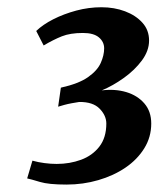

<svg xmlns="http://www.w3.org/2000/svg" viewBox="-20 -922 438 530"><path d="M163.5 -412.5Q114 -412.5 90.2 -419.8Q66.5 -427 55 -429.5L69.5 -478.5Q85.5 -474 102.8 -471.8Q120 -469.5 136.5 -469.5Q172.5 -469.5 203.8 -481Q235 -492.5 254.2 -517.2Q273.5 -542 273.5 -581Q273.5 -603 255 -622Q236.5 -641 198.5 -640.5Q188.5 -639 177.8 -637Q167 -635 157.8 -632.5Q148.5 -630 140.5 -627.5L148 -680Q197.5 -691 223.2 -709.2Q249 -727.5 258.2 -748.5Q267.5 -769.5 267.5 -788.5Q267.5 -806.5 253 -818.8Q238.5 -831 209 -831Q174 -831 150.8 -821.8Q127.5 -812.5 100.5 -796.5L80 -836.5Q98 -854 127 -868.8Q156 -883.5 190.5 -892.8Q225 -902 260 -902Q295.5 -902 325.2 -890.8Q355 -879.5 373.2 -859.2Q391.5 -839 391.5 -810Q391.5 -782 371.8 -755.2Q352 -728.5 322 -707Q292 -685.5 261 -672.5Q297.5 -677 328.5 -667.8Q359.5 -658.5 378.5 -636.5Q397.5 -614.5 397.5 -581Q397.5 -543.5 378.2 -512.5Q359 -481.5 326.2 -459.2Q293.5 -437 251.5 -424.8Q209.5 -412.5 163.5 -412.5Z"/></svg>

Font: Merriweather 24pt SemiCondensed Black
Style: Italic
Weight: 900
Width: 4
Italic angle: -7.8°
Designer: Eben Sorkin
Foundry: Eben Sorkin
Version: Version 2.101